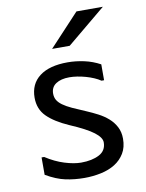

<svg xmlns="http://www.w3.org/2000/svg" viewBox="-85 -823 671 881"><g transform="rotate(-10 250.0 -382.5)"><path d="M71 -130Q114 -102 157.5 -88.5Q201 -75 234 -75Q285 -75 318.5 -92.5Q352 -110 352 -149Q352 -171 319.5 -196Q287 -221 210 -254Q144 -283 109.5 -317.5Q75 -352 75 -405Q75 -469 121 -504Q167 -539 252 -539Q290 -539 329 -530.5Q368 -522 403 -503V-429H391Q378 -438 360.5 -445.5Q343 -453 323.5 -458.5Q304 -464 284.5 -467Q265 -470 248 -470Q209 -470 185.5 -454.5Q162 -439 162 -409Q162 -392 169.5 -379Q177 -366 193.5 -354Q210 -342 236 -330Q262 -318 298 -303Q324 -292 350 -278.5Q376 -265 396.5 -247Q417 -229 429.5 -205Q442 -181 442 -150Q442 -110 425 -82Q408 -54 380 -36.5Q352 -19 314.5 -11Q277 -3 237 -3Q191 -3 149 -12Q107 -21 59 -49V-130ZM333 -762H456L275 -612H193Z"/></g></svg>

Font: D2Coding
Style: Regular
Weight: 400
Monospace: yes
Designer: Yong-Rak Park; Jeong-Hwan Yoon; Sang-Min Lee;
Foundry: NHN Corporation
Version: Version 1.3.2; Build 20180524